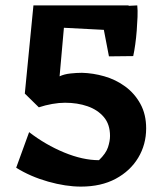

<svg xmlns="http://www.w3.org/2000/svg" viewBox="-20 -670 605 712"><path d="M280 22Q224 22 158.5 3.5Q93 -15 40 -48L88 -180Q149 -133 218 -104.5Q287 -76 347 -76Q373 -101 380.5 -124Q388 -147 388 -166Q388 -209 365 -236Q342 -263 304.5 -276Q267 -289 221 -289Q199 -289 173.5 -284.5Q148 -280 124 -272L72 -323L104 -650H457L448 -555L217 -567L201 -387Q218 -395 241 -397.5Q264 -400 284 -400Q325 -399 367 -387Q409 -375 444 -349.5Q479 -324 500.5 -285Q522 -246 522 -194Q522 -134 492.5 -85Q463 -36 409 -7Q355 22 280 22ZM384 -461 349 -643 489 -650Q491 -632 490 -607Q489 -582 487 -556Q485 -530 481.5 -505Q478 -480 474 -462Z"/></svg>

Font: Eczar SemiBold
Style: Regular
Weight: 600
Designer: Vaibhav Singh
Foundry: Rosetta Type Foundry
Version: Version 2.000